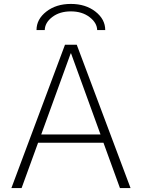

<svg xmlns="http://www.w3.org/2000/svg" viewBox="-20 -958 723 978"><path d="M208 -805H166Q166 -860 216 -899Q266 -938 341 -938Q416 -938 466 -899Q516 -860 516 -805H475Q474 -842 436 -871Q398 -900 341 -900Q284 -900 246.5 -871.5Q209 -843 208 -805ZM311 -730H371L645 0H591L507 -231H174L90 0H38ZM190 -273H492L342 -686H340Z"/></svg>

Font: Mplus 1p Light
Style: Regular
Weight: 300
Version: Version 1.061